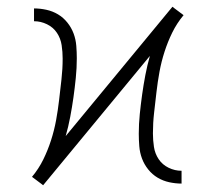

<svg xmlns="http://www.w3.org/2000/svg" viewBox="-20 -545 640 570"><path d="M108 5 103 1Q103 1 103 1Q103 1 103 1L91 -8L75 -20Q75 -20 75 -20Q75 -20 75 -20Q95 -44 108.5 -71.5Q122 -99 131.5 -128.5Q141 -158 146.5 -188Q152 -218 155.5 -248.5Q159 -279 162.5 -309.5Q166 -340 166 -371Q166 -391 163 -411Q160 -431 149 -447.5Q138 -464 119.5 -473Q101 -482 81 -482V-520Q99 -520 117.5 -516Q136 -512 152 -502.5Q168 -493 180 -478Q192 -463 198.5 -445.5Q205 -428 206.5 -409Q208 -390 208 -372Q208 -343 205 -313.5Q202 -284 198 -255.5Q194 -227 188.5 -198Q183 -169 175 -141L492 -525L497 -521Q497 -521 497 -521Q497 -521 497 -521L509 -512L525 -500Q525 -500 525 -500Q525 -500 525 -500Q505 -476 491.5 -448.5Q478 -421 468.5 -391.5Q459 -362 453.5 -332Q448 -302 444.5 -271.5Q441 -241 437.5 -210.5Q434 -180 434 -149Q434 -129 437 -109Q440 -89 451 -72.5Q462 -56 480.5 -47Q499 -38 519 -38V0Q501 0 482.5 -4Q464 -8 448 -17.5Q432 -27 420 -42Q408 -57 401.5 -74.5Q395 -92 393.5 -111Q392 -130 392 -148Q392 -177 395 -206.5Q398 -236 402 -264.5Q406 -293 411.5 -322Q417 -351 425 -379Z"/></svg>

Font: Zed Sans Extralight Extended
Style: Regular
Weight: 200
Width: 7
Designer: Belleve Invis
Foundry: Belleve Invis
Version: Version 1.0.0; ttfautohint (v1.8.4)